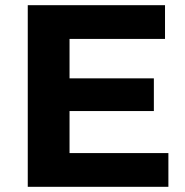

<svg xmlns="http://www.w3.org/2000/svg" viewBox="-20 -720 713 740"><path d="M629 -130V0H87V-700H616V-570H248V-418H573V-292H248V-130Z"/></svg>

Font: CMG Sans
Style: Bold
Weight: 700
Designer: Julieta Ulanovsky
Foundry: Julieta Ulanovsky
Version: Version 7.200